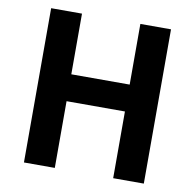

<svg xmlns="http://www.w3.org/2000/svg" viewBox="-82 -823 920 907"><g transform="rotate(10 378.5 -370.0)"><path d="M91 0H239V-320H519V0H666V-740H519V-449H239V-740H91Z"/></g></svg>

Font: Noto Sans Japanese Bold
Style: Bold
Weight: 700
Designer: Ryoko NISHIZUKA (kana & ideographs); Paul D. Hunt (Latin, Greek & Cyrillic); Wenlong ZHANG (bopomofo); Sandoll Communica
Foundry: Adobe Systems Incorporated
Version: Version 1.000;PS 1;hotconv 1.0.78;makeotf.lib2.5.61930